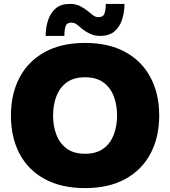

<svg xmlns="http://www.w3.org/2000/svg" viewBox="-20 -952 872 984"><path d="M36 -360Q36 -470 80 -554Q124 -638 209 -685Q294 -732 416 -732Q538 -732 623 -685Q708 -638 752 -554Q796 -470 796 -360Q796 -250 752 -166Q708 -82 623 -35Q538 12 416 12Q294 12 209 -34.5Q124 -81 80 -164.5Q36 -248 36 -360ZM252 -360Q252 -306 269 -261.5Q286 -217 322 -190.5Q358 -164 416 -164Q474 -164 510 -190.5Q546 -217 563 -261.5Q580 -306 580 -360Q580 -414 563 -458.5Q546 -503 510 -529.5Q474 -556 416 -556Q358 -556 322 -529.5Q286 -503 269 -458.5Q252 -414 252 -360ZM214 -768Q214 -810 226 -847.5Q238 -885 265 -908.5Q292 -932 338 -932Q368 -932 390 -921Q412 -910 429 -896Q443 -885 456 -874.5Q469 -864 485 -864Q509 -864 515.5 -883Q522 -902 522 -932H618Q618 -890 606 -852.5Q594 -815 567 -791.5Q540 -768 494 -768Q466 -768 444.5 -777.5Q423 -787 406 -800Q391 -812 377 -824Q363 -836 346 -836Q322 -836 316 -817Q310 -798 310 -768Z"/></svg>

Font: Kufam Black
Style: Regular
Weight: 900
Designer: Wael Morcos, Artur Schmal
Foundry: Original Type
Version: Version 1.301; ttfautohint (v1.8.3)